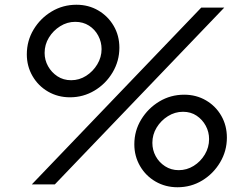

<svg xmlns="http://www.w3.org/2000/svg" viewBox="-20 -777 1041 809"><path d="M114 0 828 -745H925L211 0ZM93 -548Q93 -605 121.5 -652.5Q150 -700 197.5 -728.5Q245 -757 302 -757Q353 -757 394 -733Q435 -709 459 -668Q483 -627 483 -576Q483 -520 454.5 -472Q426 -424 378.5 -395.5Q331 -367 275 -367Q224 -367 182.5 -391Q141 -415 117 -456.5Q93 -498 93 -548ZM408 -570Q408 -600 394 -626.5Q380 -653 355 -669Q330 -685 297 -685Q263 -685 233.5 -666.5Q204 -648 186 -618.5Q168 -589 168 -554Q168 -524 182.5 -498Q197 -472 222 -455.5Q247 -439 280 -439Q314 -439 343 -457.5Q372 -476 390 -506Q408 -536 408 -570ZM546 -169Q546 -226 575 -273.5Q604 -321 651.5 -349.5Q699 -378 756 -378Q807 -378 848 -354Q889 -330 912.5 -289Q936 -248 936 -197Q936 -141 907.5 -93Q879 -45 832 -16.5Q785 12 728 12Q677 12 635.5 -12Q594 -36 570 -77.5Q546 -119 546 -169ZM861 -191Q861 -221 847 -247Q833 -273 808.5 -289.5Q784 -306 751 -306Q717 -306 687.5 -287.5Q658 -269 640 -239.5Q622 -210 622 -175Q622 -145 636 -119Q650 -93 675.5 -76.5Q701 -60 733 -60Q767 -60 796 -78Q825 -96 843 -126Q861 -156 861 -191Z"/></svg>

Font: Kosmopol Plus Jakarta Sans Italic It
Style: Regular
Weight: 400
Italic angle: -8.04999°
Designer: Gumpita Rahayu
Foundry: Tokotype
Version: Version 2.006